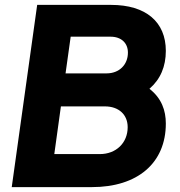

<svg xmlns="http://www.w3.org/2000/svg" viewBox="-20 -765 736 785"><path d="M28 0H356C542 0 658 -98 658 -260C658 -313 641 -363 591 -402C636 -441 658 -493 658 -557C658 -675 577 -745 434 -745H132ZM202 -135 229 -330H409C466 -330 502 -296 502 -245C502 -181 455 -135 388 -135ZM248 -465 269 -615H432C476 -615 503 -589 503 -550C503 -500 467 -465 416 -465Z"/></svg>

Font: Mluvka ExtraBold
Style: Italic
Weight: 800
Italic angle: -8°
Designer: Modified by Jiří Krblich, Original typeface by Gumpita Rahayu
Foundry: Gumpita Rahayu & Jiří Krblich
Version: Version 2.000;Glyphs 3.1.1 (3134)